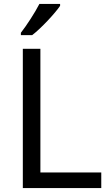

<svg xmlns="http://www.w3.org/2000/svg" viewBox="-20 -964 564 984"><path d="M288 -934V-944H182C159 -899 116 -833 87 -796V-784H145C192 -820 263 -897 288 -934ZM97 0H499V-80H187V-714H97Z"/></svg>

Font: Noto Sans Runic
Style: Regular
Weight: 400
Designer: Monotype Design Team
Foundry: Monotype Imaging Inc.
Version: Version 2.002